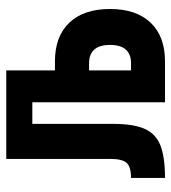

<svg xmlns="http://www.w3.org/2000/svg" viewBox="14 -572 558 626"><g transform="rotate(-90 293.0 -259.0)"><path d="M25.9 0V-110.8Q62 -110.8 75 -125.2Q87.9 -139.6 87.9 -178.7V-517.6H376.5V-358.9H405.8Q487.3 -358.9 532 -312Q576.7 -265.1 576.7 -179.2Q576.7 -93.8 532 -46.9Q487.3 0 405.8 0H272.5V-432.6H202.1V-168.9Q202.1 -104 186.3 -67.1Q170.4 -30.3 132.1 -15.1Q93.8 0 25.9 0ZM376.5 -110.8H399.4Q459.5 -110.8 459.5 -179.2Q459.5 -247.6 399.4 -247.6H376.5Z"/></g></svg>

Font: Cascadia Mono PL SemiBold
Style: Regular
Weight: 600
Monospace: yes
Designer: Aaron Bell
Foundry: Saja Typeworks
Version: Version 2404.023; ttfautohint (v1.8.4)